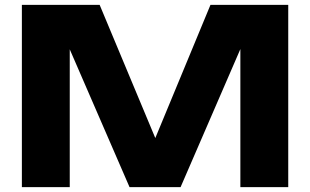

<svg xmlns="http://www.w3.org/2000/svg" viewBox="-20 -770 1276 790"><path d="M846 -750 619 -202 390 -750H70V0H267V-567L513 0H723L969 -568V0H1166V-750Z"/></svg>

Font: Bounded
Style: Bold
Weight: 700
Designer: Vlad Churkin
Version: Version 3.0